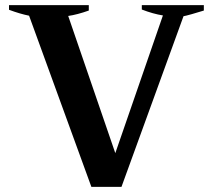

<svg xmlns="http://www.w3.org/2000/svg" viewBox="-20 -722 827 746"><path d="M93 -661Q58 -668 15 -684V-702H325V-681Q280 -665 245 -660L428 -127L613 -662Q575 -668 531 -685V-702H772V-681Q750 -674 725 -667Q700 -660 693 -659L452 4H335Z"/></svg>

Font: Trirong Bold
Style: Regular
Weight: 700
Designer: Katatrad Team
Foundry: CadsonDemak
Version: Version 1.000